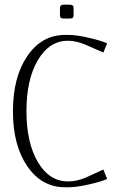

<svg xmlns="http://www.w3.org/2000/svg" viewBox="-20 -791 512 819"><path d="M293.9 -727.1Q293.9 -718.8 290.5 -715.3Q287.1 -711.9 277.8 -711.9H252Q242.7 -711.9 239.3 -715.3Q235.8 -718.8 235.8 -727.1V-757.8Q235.8 -771 252 -771H277.8Q293.9 -771 293.9 -757.8ZM257.8 -642.1H272.9Q306.2 -642.1 360.6 -629.4Q415 -616.7 437 -606L420.9 -566.9L345.2 -600.1Q305.2 -617.2 270 -617.2Q190.4 -617.2 141.6 -534.7Q92.8 -452.1 92.8 -316.9Q92.8 -182.1 141.6 -99.6Q190.4 -17.1 270 -17.1Q307.1 -17.1 345.2 -33.2L420.9 -67.9L437 -27.8Q415 -17.1 360.6 -4.6Q306.2 7.8 272.9 7.8H257.8Q158.2 7.8 96.7 -81.5Q35.2 -170.9 35.2 -315.9Q35.2 -462.4 96.7 -552.2Q158.2 -642.1 257.8 -642.1Z"/></svg>

Font: Resagokr
Style: Light
Weight: 300
Designer: gluk
Foundry: gluk
Version: Version 0.95